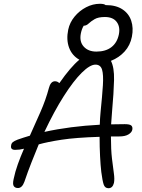

<svg xmlns="http://www.w3.org/2000/svg" viewBox="-20 -987 753 1016"><path d="M60 -194Q34 -194 39 -218Q40 -228 47.5 -234.5Q55 -241 73 -248Q104 -259 138 -269Q166 -331 194 -394.5Q222 -458 239 -522Q243 -538 251 -547.5Q259 -557 271 -557Q284 -557 294 -547Q324 -590 350 -620.5Q376 -651 400 -671Q361 -693 345.5 -735Q330 -777 341 -830Q349 -868 374.5 -899Q400 -930 435.5 -948.5Q471 -967 509 -967Q531 -967 539 -960H541Q594 -960 628 -937.5Q662 -915 674.5 -877Q687 -839 678 -793Q669 -747 639.5 -714.5Q610 -682 567 -665Q585 -630 583.5 -563.5Q582 -497 573 -397Q570 -362 568 -329Q603 -330 640 -330Q667 -330 675 -322.5Q683 -315 680 -300Q677 -286 659.5 -275.5Q642 -265 611 -265Q588 -265 567 -265Q567 -195 572.5 -148Q578 -101 582.5 -70Q587 -39 583 -19Q576 9 554 9Q535 9 528.5 -11Q522 -31 516 -77Q512 -111 509.5 -160.5Q507 -210 507 -263Q380 -259 305.5 -247.5Q231 -236 185 -223Q166 -177 146.5 -127.5Q127 -78 109 -25Q97 8 75 8Q60 8 53 -2Q46 -12 52 -39Q60 -78 74.5 -118.5Q89 -159 107 -200Q95 -197 83.5 -195.5Q72 -194 60 -194ZM408 -811Q399 -767 423 -740.5Q447 -714 490 -714Q539 -714 569.5 -737.5Q600 -761 609 -805Q617 -845 597.5 -871Q578 -897 535 -897Q500 -897 480.5 -885.5Q461 -874 449 -862.5Q437 -851 424 -851Q423 -851 423 -851Q413 -835 408 -811ZM485 -645Q456 -645 412.5 -602Q369 -559 318 -479Q267 -399 215 -289Q283 -304 356.5 -313.5Q430 -323 508 -327Q509 -361 512 -392Q521 -480 524.5 -536Q528 -592 520 -618.5Q512 -645 485 -645Z"/></svg>

Font: Shantell Sans Normal
Style: Italic
Weight: 300
Italic angle: -11.31°
Designer: Stephen Nixon, Anya Danilova, Shantell Martin
Foundry: Arrow Type
Version: Version 1.008;[a672d596b]